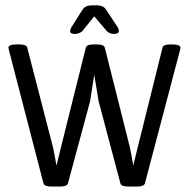

<svg xmlns="http://www.w3.org/2000/svg" viewBox="-20 -697 707 719"><path d="M259.6 -570Q242.6 -570 242.6 -580.3Q242.6 -586.6 246.9 -594.1L288.9 -660.7Q300 -677 323.8 -677H343.2Q367.4 -677 377.3 -660.7L421.3 -594.1Q425.3 -586.2 425.3 -581.1Q425.3 -570 407.5 -570H405.9Q391.6 -570 380.9 -579.5L332.9 -635.8L287.4 -579.5Q275.5 -570 261.2 -570ZM172.8 1.6Q145.9 1.6 142.7 -10.7L13.9 -507.3Q11.5 -516.8 11.5 -518Q11.5 -530.7 44 -530.7H51.1Q79.3 -530.7 82 -518.8L178 -147Q180.3 -138.3 183.5 -121.1Q186.7 -103.8 188.9 -90.6Q191 -77.3 191.4 -76.5Q194.2 -88.8 200.4 -113.2Q206.5 -137.5 209.3 -149.4L301.2 -518Q304 -530.7 330.6 -530.7H342.4Q369.8 -530.7 372.6 -518L466.1 -146.3Q468.9 -134.4 472.1 -116.9Q475.6 -99.5 477.2 -88L478.8 -76.5Q481.6 -88.8 487.7 -112.8Q493.9 -136.7 496.6 -148.6L588.6 -518.8Q591.4 -530.7 618.7 -530.7H623.5Q656 -530.7 656 -518L653.6 -507.3L522.8 -10.7Q519.6 1.6 492.7 1.6H461.8Q434 1.6 430.8 -10.7L349.2 -318.3L332.9 -417.4L317.5 -318.3L234.6 -10.7Q231.5 1.6 204.5 1.6Z"/></svg>

Font: Jaldi
Style: Regular
Weight: 400
Designer: Pablo Cosgaya and Nicolas Silva
Foundry: Omnibus-Type
Version: Version 1.001;PS 001.001;hotconv 1.0.70;makeotf.lib2.5.58329